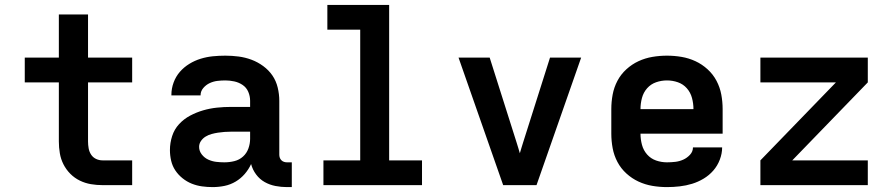

<svg xmlns="http://www.w3.org/2000/svg" viewBox="-20 -755 3640 783"><path d="M519 0H398Q374 0 350.5 -4Q327 -8 305.5 -18.5Q284 -29 267 -46Q250 -63 239 -84.5Q228 -106 224 -130Q220 -154 220 -178V-419H81V-520H220V-696H339V-520H519V-419H339V-178Q339 -164 341.5 -150Q344 -136 351.5 -124.5Q359 -113 371.5 -107Q384 -101 398 -101H519Z M847 8Q825 8 803.5 5Q782 2 762 -6Q742 -14 724.5 -28Q707 -42 695 -60Q683 -78 678 -99.5Q673 -121 673 -143Q673 -172 682 -200Q691 -228 710.5 -249Q730 -270 755.5 -283.5Q781 -297 808.5 -305Q836 -313 864.5 -316Q893 -319 922 -319H1000V-344Q1000 -363 992.5 -380.5Q985 -398 969.5 -408.5Q954 -419 935.5 -423Q917 -427 899 -427Q882 -427 866 -425Q850 -423 835 -416Q820 -409 809 -396Q798 -383 798 -367V-366H679V-369Q679 -394 688 -418.5Q697 -443 713.5 -462Q730 -481 752 -494.5Q774 -508 798.5 -515.5Q823 -523 848 -525.5Q873 -528 899 -528Q926 -528 953 -524.5Q980 -521 1005.5 -511.5Q1031 -502 1053.5 -485.5Q1076 -469 1091 -447Q1106 -425 1112.5 -398Q1119 -371 1119 -344V-124Q1119 -118 1121 -112Q1123 -106 1127.5 -101.5Q1132 -97 1138 -95Q1144 -93 1150 -93H1170V8H1150Q1127 8 1103.5 3.5Q1080 -1 1059.5 -12.5Q1039 -24 1024.5 -43.5Q1010 -63 1004 -86Q994 -64 978 -45.5Q962 -27 941 -14.5Q920 -2 896 3Q872 8 847 8ZM895 -93Q916 -93 936 -98Q956 -103 971 -116.5Q986 -130 993 -149.5Q1000 -169 1000 -189V-218H922Q909 -218 895.5 -217Q882 -216 869 -214Q856 -212 843 -208.5Q830 -205 818.5 -198Q807 -191 799.5 -180Q792 -169 792 -156Q792 -139 803 -125Q814 -111 829.5 -104Q845 -97 861.5 -95Q878 -93 895 -93Z M1299 0V-101H1449V-634H1315V-735H1567V-101H1701V0Z M2032 0 1850 -520H1977L2087 -173Q2090 -163 2093.5 -152Q2097 -141 2100 -130Q2103 -141 2106.5 -152Q2110 -163 2113 -173L2223 -520H2350L2168 0Z M2700 8Q2670 8 2640.5 3Q2611 -2 2584 -14.5Q2557 -27 2534.5 -47.5Q2512 -68 2498 -94.5Q2484 -121 2478.5 -150.5Q2473 -180 2473 -210V-310Q2473 -340 2478.5 -369.5Q2484 -399 2498 -425.5Q2512 -452 2534.5 -472.5Q2557 -493 2584 -505.5Q2611 -518 2640.5 -523Q2670 -528 2700 -528Q2730 -528 2759.5 -523Q2789 -518 2816 -505.5Q2843 -493 2865.5 -472.5Q2888 -452 2902 -425.5Q2916 -399 2921.5 -369.5Q2927 -340 2927 -310V-210H2592Q2592 -187 2598 -164.5Q2604 -142 2619 -125Q2634 -108 2655.5 -100.5Q2677 -93 2700 -93Q2717 -93 2734 -95Q2751 -97 2766.5 -104Q2782 -111 2794 -124Q2806 -137 2806 -154H2925Q2925 -129 2915.5 -104Q2906 -79 2889 -59.5Q2872 -40 2849.5 -26.5Q2827 -13 2802.5 -5.5Q2778 2 2752 5Q2726 8 2700 8ZM2592 -310H2808Q2808 -333 2802 -355.5Q2796 -378 2781 -395Q2766 -412 2744.5 -419.5Q2723 -427 2700 -427Q2677 -427 2655.5 -419.5Q2634 -412 2619 -395Q2604 -378 2598 -355.5Q2592 -333 2592 -310Z M3081 0V-101L3389 -419H3081V-520H3519V-419L3211 -101H3519V0Z"/></svg>

Font: R Plex Mono
Style: Bold
Weight: 700
Monospace: yes
Designer: Belleve Invis
Foundry: Belleve Invis
Version: Version 31.8.0